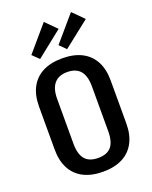

<svg xmlns="http://www.w3.org/2000/svg" viewBox="-173 -1042 902 1143"><g transform="rotate(-20 278.0 -470.5)"><path d="M278 9Q206 9 155 -17Q104 -43 77.5 -93Q51 -143 51 -214V-486Q51 -558 77.5 -607.5Q104 -657 154.5 -683Q205 -709 278 -709Q351 -709 401.5 -683Q452 -657 478.5 -607.5Q505 -558 505 -486V-214Q505 -143 478.5 -93Q452 -43 401.5 -17Q351 9 278 9ZM278 -78Q335 -78 361.5 -109.5Q388 -141 388 -208V-492Q388 -558 360.5 -590Q333 -622 278 -622Q224 -622 196 -589.5Q168 -557 168 -492V-208Q168 -142 195 -110Q222 -78 278 -78ZM319 -881 154 -750 113 -790 250 -950ZM491 -881 325 -750 285 -790 422 -950Z"/></g></svg>

Font: Pathway Extreme Condensed SemiBold
Style: Regular
Weight: 600
Width: 3
Version: Version 1.001;gftools[0.9.26]